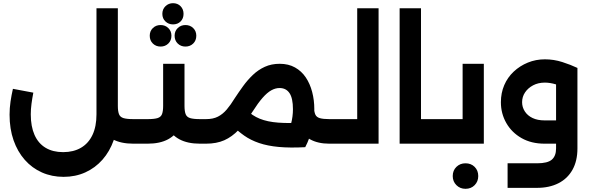

<svg xmlns="http://www.w3.org/2000/svg" viewBox="-20 -901 3697 1204"><path d="M816 0Q739 0 688 -27Q637 -54 611 -107Q585 -160 585 -237H719Q719 -204 726 -185.5Q733 -167 754 -160.5Q775 -154 816 -154H854V0ZM379 208Q305 208 243 180.5Q181 153 135.5 101.5Q90 50 65 -21.5Q40 -93 40 -182Q40 -223 46 -264Q52 -305 61 -344L189 -320Q182 -284 177.5 -250Q173 -216 173 -184Q173 -108 196.5 -55Q220 -2 265.5 25.5Q311 53 376 53Q441 53 488 25.5Q535 -2 560 -55Q585 -108 585 -184V-849H719V-184Q719 -95 693.5 -23Q668 49 622.5 100.5Q577 152 515 180Q453 208 379 208ZM853 0V-154Q863 -154 868 -133Q873 -112 873 -78Q873 -43 868 -21.5Q863 0 853 0Z M853 0V-154H906Q947 -154 968 -160.5Q989 -167 996 -185.5Q1003 -204 1003 -237V-501H1137V-237Q1137 -160 1111 -107.5Q1085 -55 1034 -27.5Q983 0 906 0ZM1234 0Q1157 0 1106 -27Q1055 -54 1029 -107Q1003 -160 1003 -237H1137Q1137 -204 1144 -185.5Q1151 -167 1172 -160.5Q1193 -154 1234 -154H1272V0ZM1272 0V-154Q1282 -154 1287 -133Q1292 -112 1292 -78Q1292 -43 1287 -21.5Q1282 0 1272 0ZM853 0Q843 0 838 -21.5Q833 -43 833 -78Q833 -113 838 -133.5Q843 -154 853 -154ZM1065 -881Q1094 -881 1112.5 -862Q1131 -843 1131 -814Q1131 -785 1112.5 -766.5Q1094 -748 1065 -748Q1037 -748 1017.5 -766.5Q998 -785 998 -814Q998 -843 1017.5 -862Q1037 -881 1065 -881ZM1143 -744Q1172 -744 1191.5 -725Q1211 -706 1211 -677Q1211 -647 1191.5 -628Q1172 -609 1143 -609Q1114 -609 1094.5 -628Q1075 -647 1075 -677Q1075 -706 1094.5 -725Q1114 -744 1143 -744ZM987 -744Q1016 -744 1035.5 -725Q1055 -706 1055 -677Q1055 -647 1035.5 -628Q1016 -609 987 -609Q958 -609 938.5 -628Q919 -647 919 -677Q919 -706 938.5 -725Q958 -744 987 -744Z M2045 0Q1974 0 1925 -27Q1876 -54 1850.5 -107Q1825 -160 1825 -237V-258L1944 -253L1949 -229Q1950 -199 1957.5 -182.5Q1965 -166 1986 -160Q2007 -154 2045 -154H2083V0ZM1272 0Q1262 0 1257 -21.5Q1252 -43 1252 -78Q1252 -113 1257 -133.5Q1262 -154 1272 -154ZM1272 0V-154Q1316 -154 1346.5 -169.5Q1377 -185 1402 -214.5Q1427 -244 1452 -285Q1477 -323 1504.5 -361Q1532 -399 1565.5 -431Q1599 -463 1640.5 -482Q1682 -501 1734 -501Q1789 -501 1830 -478Q1871 -455 1897.5 -415.5Q1924 -376 1937.5 -324.5Q1951 -273 1951 -216Q1951 -162 1937 -97.5Q1923 -33 1894 22L1770 -39Q1793 -79 1805 -124.5Q1817 -170 1817 -216Q1817 -285 1795.5 -317Q1774 -349 1733 -349Q1707 -349 1681 -334.5Q1655 -320 1626.5 -287.5Q1598 -255 1563 -200Q1519 -131 1477 -87Q1435 -43 1386.5 -21.5Q1338 0 1272 0ZM1887 -132 1894 22Q1798 27 1728 20.5Q1658 14 1605 -4Q1552 -22 1511.5 -50.5Q1471 -79 1435 -115L1526 -212Q1561 -176 1609 -156.5Q1657 -137 1725 -132Q1793 -127 1887 -132ZM2083 0V-154Q2093 -154 2098 -133Q2103 -112 2103 -78Q2103 -43 2098 -21.5Q2093 0 2083 0Z M2083 0V-154H2220V-849H2354V0ZM2083 0Q2073 0 2068 -21Q2063 -42 2063 -78Q2063 -113 2068 -133.5Q2073 -154 2083 -154Z M2616 0V-154H2734V0ZM2486 0V-849H2620V0ZM2734 0V-154Q2744 -154 2749 -133Q2754 -112 2754 -78Q2754 -43 2749 -21.5Q2744 0 2734 0Z M2881 -501H3014V0H2734V-154H2881ZM2734 0Q2724 0 2719 -21Q2714 -42 2714 -78Q2714 -113 2719 -133.5Q2724 -154 2734 -154ZM2899 283Q2865 283 2842 260Q2819 237 2819 203Q2819 168 2842 145.5Q2865 123 2899 123Q2934 123 2956.5 145.5Q2979 168 2979 203Q2979 237 2956.5 260Q2934 283 2899 283Z M3163 277V123H3348Q3414 123 3440.5 100Q3467 77 3467 30V-475H3601V30Q3601 108 3570 163.5Q3539 219 3482 248Q3425 277 3348 277ZM3395 0Q3312 0 3250.5 -35Q3189 -70 3155 -129.5Q3121 -189 3121 -260Q3121 -318 3142 -367Q3163 -416 3201.5 -452Q3240 -488 3290 -508.5Q3340 -529 3397 -529Q3453 -529 3506 -512Q3559 -495 3601 -475L3545 -338Q3462 -383 3397 -383Q3355 -383 3323 -366Q3291 -349 3272.5 -321.5Q3254 -294 3254 -260Q3254 -229 3271 -202.5Q3288 -176 3319.5 -161Q3351 -146 3395 -146H3548V0Z"/></svg>

Font: Alexandria SemiBold
Style: Regular
Weight: 600
Designer: Mohamed Gaber
Foundry: Kief Type Foundry
Version: Version 5.100